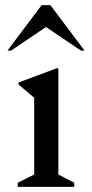

<svg xmlns="http://www.w3.org/2000/svg" viewBox="-20 -727 358 747"><path d="M49 0V-16L113 -48V-347L52 -398V-406L200 -461H207V-48L269 -16V0ZM9 -530 142 -707H176L309 -530H295L159 -622L23 -530Z"/></svg>

Font: Spectral Medium
Style: Regular
Weight: 500
Designer: Jean-Baptiste Levee
Foundry: Production Type
Version: Version 2.001